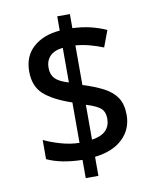

<svg xmlns="http://www.w3.org/2000/svg" viewBox="-90 -828 779 955"><g transform="rotate(-10 300.0 -350.5)"><path d="M265 -34Q158 -36 87 -69V-166Q122 -149 170 -135Q218 -121 265 -120V-324Q171 -356 125.5 -397Q80 -438 80 -513Q80 -590 130.5 -635Q181 -680 265 -687V-759H329V-688Q379 -686 420 -676Q461 -666 499 -649L468 -566Q436 -579 400.5 -588.5Q365 -598 329 -601V-401Q390 -382 433 -359.5Q476 -337 498 -303.5Q520 -270 520 -216Q520 -145 470.5 -97Q421 -49 329 -38V58H265ZM265 -600Q221 -595 199.5 -572.5Q178 -550 178 -514Q178 -480 197.5 -459.5Q217 -439 265 -425ZM329 -125Q377 -132 399.5 -155Q422 -178 422 -215Q422 -249 402 -267Q382 -285 329 -301Z"/></g></svg>

Font: Noto Sans Mono Medium
Style: Regular
Weight: 500
Designer: Monotype Design Team
Foundry: Monotype Imaging Inc.
Version: Version 2.014